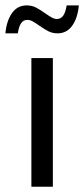

<svg xmlns="http://www.w3.org/2000/svg" viewBox="-36 -705 317 725"><path d="M163.6 -485.8V0H82.5V-485.8ZM135.3 -654.3Q151.4 -643.1 160.6 -638.2Q169.9 -633.3 179.2 -633.3Q193.8 -633.3 202.6 -645.8Q211.4 -658.2 215.8 -684.6H261.7Q257.3 -637.2 236.8 -608.2Q216.3 -579.1 181.2 -579.1Q163.1 -579.1 147.9 -586.4Q132.8 -593.8 112.8 -607.9Q97.2 -619.1 87.2 -624.5Q77.1 -629.9 66.9 -629.9Q52.2 -629.9 43.7 -617.4Q35.2 -605 31.2 -579.1H-15.6Q-11.2 -626.5 9.3 -655.5Q29.8 -684.6 64.9 -684.6Q84 -684.6 99.4 -676.8Q114.7 -668.9 135.3 -654.3Z"/></svg>

Font: Varta
Style: Regular
Weight: 400
Designer: Joana Correia, Viktoriya Grabowska, Eben Sorkin
Foundry: Sorkin Type
Version: Version 1.002; ttfautohint (v1.3) -l 8 -r 24 -G 200 -x 12 -H